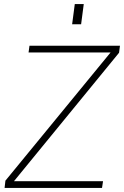

<svg xmlns="http://www.w3.org/2000/svg" viewBox="-20 -921 608 941"><path d="M2.5 0H480L485 -33H48.5L563.5 -662.5L568 -697H124.5L120 -664H522L6.5 -35.5ZM333.5 -802H377.5L390.5 -901H346.5Z"/></svg>

Font: HK Grotesk ExtraLight
Style: Italic
Weight: 200
Italic angle: -16°
Designer: Alfredo Marco Pradil
Foundry: Hanken Design Co.
Version: Version 3.001;FEAKit 1.0